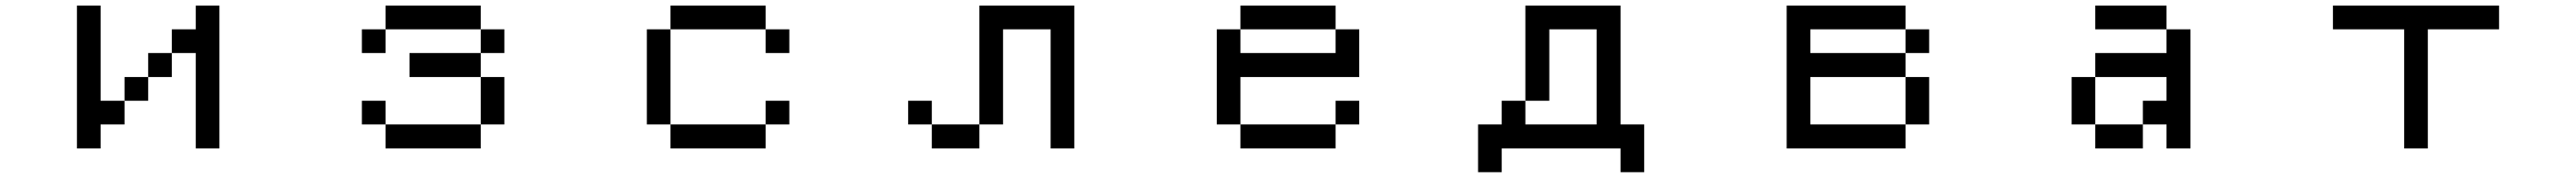

<svg xmlns="http://www.w3.org/2000/svg" viewBox="-20 -462 9040 623"><path d="M250 57.6V-442.4H333V-109.4H417V-192.4H500V-276.4H583V-359.4H667V-442.4H750V57.6H667V-276.4H583V-192.4H500V-109.4H417V-26.4H333V57.6Z M1417 -192.4V-276.4H1667V-192.4ZM1250 -276.4V-359.4H1333V-276.4ZM1250 -26.4V-109.4H1333V-26.4ZM1667 -192.4H1750V-26.4H1667ZM1667 -276.4V-359.4H1750V-276.4ZM1667 -359.4H1333V-442.4H1667ZM1667 -26.4V57.6H1333V-26.4Z M2250 -26.4V-359.4H2333V-442.4H2667V-359.4H2750V-276.4H2667V-359.4H2333V-26.4H2667V-109.4H2750V-26.4H2667V57.6H2333V-26.4Z M3167 -26.4V-109.4H3250V-26.4ZM3417 -26.4V57.6H3250V-26.4ZM3417 -26.4V-442.4H3750V57.6H3667V-359.4H3500V-26.4Z M4333 -276.4H4667V-359.4H4333ZM4250 -26.4V-359.4H4333V-442.4H4667V-359.4H4750V-192.4H4333V-26.4ZM4667 -26.4V57.6H4333V-26.4ZM4667 -26.4V-109.4H4750V-26.4Z M5333 -26.4H5583V-359.4H5417V-109.4H5333ZM5167 -26.4H5250V-109.4H5333V-442.4H5667V-26.4H5750V140.6H5667V57.6H5250V140.6H5167Z M6250 57.6V-442.4H6667V-359.4H6750V-276.4H6667V-359.4H6333V-276.4H6667V-192.4H6750V-26.4H6667V-192.4H6333V-26.4H6667V57.6Z M7250 -26.4V-192.4H7333V-276.4H7583V-359.4H7667V57.6H7583V-26.4H7500V-109.4H7583V-192.4H7333V-26.4H7500V57.6H7333V-26.4ZM7583 -359.4H7333V-442.4H7583Z M8167 -359.4V-442.4H8750V-359.4H8500V57.6H8417V-359.4Z"/></svg>

Font: KH Dot Kodenmachou 12
Style: Regular
Weight: 400
Designer: Original version for X68000 by Keitarou Hiraki (http://hp.vector.co.jp/authors/VA000874/) / TrueType conversion by Homem
Version: Version 1.00.20150527